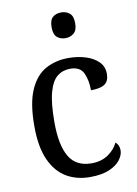

<svg xmlns="http://www.w3.org/2000/svg" viewBox="-86 -815 630 882"><g transform="rotate(-10 228.5 -374.0)"><path d="M262 10Q200 10 152.5 -18Q105 -46 77.5 -106.5Q50 -167 50 -265Q50 -372 77.5 -433.5Q105 -495 152 -520.5Q199 -546 258 -546Q301 -546 338 -534.5Q375 -523 397.5 -500.5Q420 -478 420 -444Q420 -410 399.5 -396Q379 -382 335 -382Q335 -429 319.5 -462.5Q304 -496 258 -496Q223 -496 197.5 -476Q172 -456 158 -406Q144 -356 144 -266Q144 -159 176 -105Q208 -51 280 -51Q325 -51 357 -72.5Q389 -94 404 -126Q421 -112 421 -87Q421 -65 404 -42.5Q387 -20 352 -5Q317 10 262 10ZM262 -638Q238 -638 222.5 -651.5Q207 -665 207 -698Q207 -732 222.5 -745Q238 -758 262 -758Q284 -758 300.5 -745Q317 -732 317 -698Q317 -665 300.5 -651.5Q284 -638 262 -638Z"/></g></svg>

Font: Noto Serif Myanmar SemiCondensed
Style: Regular
Weight: 400
Width: 4
Designer: Ben Mitchell and the Monotype Design Team
Foundry: Monotype Imaging Inc.
Version: Version 2.106; ttfautohint (v1.8.4.7-5d5b)